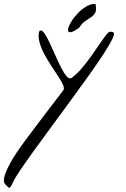

<svg xmlns="http://www.w3.org/2000/svg" viewBox="-190 -561 641 979"><path d="M-166 375Q-174.8 361.3 -165.5 332.5Q-156.2 303.7 -139.2 272.9Q-122.1 242.2 -104 215.3Q-85.9 188.5 -77.1 176.8Q-69.3 166 -53.2 144.5Q-37.1 123 -16.6 95.7Q3.9 68.4 26.9 38.1Q49.8 7.8 70.3 -19Q90.8 -45.9 107.4 -67.4Q124 -88.9 131.8 -99.6Q139.6 -108.4 131.8 -127Q124 -145.5 107.9 -170.4Q91.8 -195.3 71.8 -225.1Q51.8 -254.9 35.6 -285.6Q19.5 -316.4 11.2 -346.7Q2.9 -377 10.7 -403.3Q21.5 -411.1 34.2 -394Q46.9 -377 61 -347.2Q75.2 -317.4 90.8 -281.7Q106.4 -246.1 121.1 -217.3Q135.7 -188.5 149.9 -171.9Q164.1 -155.3 176.8 -165Q202.1 -183.6 226.6 -212.4Q251 -241.2 273.4 -272.5Q295.9 -303.7 315.9 -333.5Q335.9 -363.3 353.5 -385.7Q360.4 -394.5 366.7 -397.9Q373 -401.4 386.7 -396.5Q397.5 -392.6 382.8 -362.3Q368.2 -332 336.9 -284.2Q305.7 -236.3 262.2 -175.3Q218.8 -114.3 170.4 -48.3Q122.1 17.6 73.7 83Q25.4 148.4 -15.1 204.6Q-55.7 260.7 -84.5 303.2Q-113.3 345.7 -122.1 365.2Q-126 374 -130.4 382.8Q-134.8 391.6 -142.6 397.5Q-144.5 396.5 -147.9 393.6Q-151.4 390.6 -154.8 387.2Q-158.2 383.8 -161.6 380.4Q-165 377 -166 375ZM213.9 -419.9Q181.6 -396.5 168.5 -396.5Q155.3 -396.5 156.7 -410.6Q158.2 -424.8 171.4 -447.3Q184.6 -469.7 204.6 -491.2Q224.6 -512.7 249 -527.3Q273.4 -542 296.9 -541Q302.7 -511.7 296.4 -498Q290 -484.4 276.9 -475.1Q263.7 -465.8 246.1 -454.6Q228.5 -443.4 213.9 -419.9Z"/></svg>

Font: Nothing You Could Do
Style: Regular
Weight: 400
Version: Version 1.005